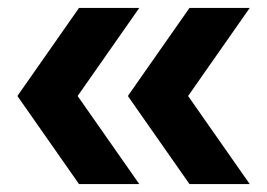

<svg xmlns="http://www.w3.org/2000/svg" viewBox="-20 -489 665 478"><path d="M176.7 -30.8 23.3 -250 176.7 -469.2H326.7L173.3 -250L326.7 -30.8ZM451.7 -30.8 298.3 -250 451.7 -469.2H601.7L448.3 -250L601.7 -30.8Z"/></svg>

Font: Funnel Display Light
Style: Bold
Weight: 700
Version: Version 1.000